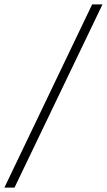

<svg xmlns="http://www.w3.org/2000/svg" viewBox="-48 -773 486 873"><path d="M-28 80 371 -753H418L18 80Z"/></svg>

Font: DM Sans 9pt ExtraLight
Style: Italic
Weight: 250
Italic angle: -10°
Version: Version 4.004;gftools[0.9.30]